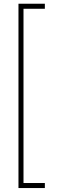

<svg xmlns="http://www.w3.org/2000/svg" viewBox="-20 -832 297 1005"><path d="M76.7 152.3V-812.5H214.8V-786.1H103V126H214.8V152.3Z"/></svg>

Font: Roboto Slab LO Thin
Style: Regular
Weight: 250
Designer: Google
Version: Version 2.00;September 28, 2018;FontCreator 11.5.0.2427 64-b